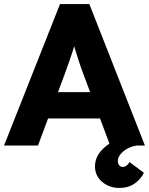

<svg xmlns="http://www.w3.org/2000/svg" viewBox="-20 -720 737 950"><path d="M0 0 277 -700H422L697 0H525L475 -134H218L168 0ZM300 -353 267 -264H426L392 -355Q381 -384 369 -420.5Q357 -457 347 -491Q337 -457 325 -423Q313 -389 300 -353ZM571 210Q521 210 485.5 180Q450 150 450 103Q450 52 494.5 11.5Q539 -29 617 -51L655 0Q616 7 589.5 29.5Q563 52 563 77Q563 90 570 98Q577 106 588 106Q606 106 621 82L692 135Q677 167 645.5 188.5Q614 210 571 210Z"/></svg>

Font: Readex Pro
Style: Bold
Weight: 700
Designer: Bonnie Shaver-Troup, Thomas Jockin
Foundry: Lexend
Version: Version 1.203; ttfautohint (v1.8.3)